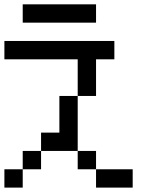

<svg xmlns="http://www.w3.org/2000/svg" viewBox="-20 -853 707 873"><path d="M0 0V-83.3H83.3V0ZM0 -583.3V-666.7H500V-583.3H416.7V-416.7H333.3V-583.3ZM166.7 -166.7V-83.3H83.3V-166.7ZM166.7 -250H250V-416.7H333.3V-166.7H166.7ZM333.3 -166.7H416.7V-83.3H333.3ZM83.3 -750V-833.3H416.7V-750ZM416.7 -83.3H583.3V0H416.7Z"/></svg>

Font: Galmuri11 Condensed
Style: Regular
Weight: 400
Width: 3
Designer: Lee Minseo (quiple)
Version: Version 2.399;hotconv 1.1.1;makeotfexe 2.6.0 DEVELOPMENT